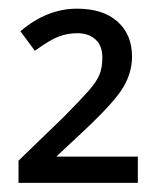

<svg xmlns="http://www.w3.org/2000/svg" viewBox="-20 -861 382 436"><path d="M293 -445.8H22V-496.1L125.5 -596.2Q163.1 -634.3 181.2 -654.8Q199.2 -675.3 205.8 -691.2Q212.4 -707 212.4 -730Q212.4 -757.8 196.5 -771.7Q180.7 -785.6 155.8 -785.6Q133.8 -785.6 113.5 -778.1Q93.3 -770.5 59.1 -745.6L26.4 -790Q86.4 -841.3 154.8 -841.3Q213.9 -841.3 246.8 -812Q279.8 -782.7 279.8 -732.4Q279.8 -696.8 260.5 -663.8Q241.2 -630.9 177.2 -570.3L107.9 -505.4H293Z"/></svg>

Font: XL-Viking
Style: Regular
Weight: 400
Foundry: Ascender Corporation
Version: Version 1.10 March 23, 2015